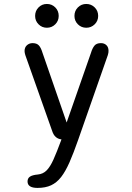

<svg xmlns="http://www.w3.org/2000/svg" viewBox="-20 -697 659 955"><path d="M166.8 237.7Q117 237.7 117 205.7Q117 189.7 129 181.6Q141 173.5 168 171Q193.8 168.7 211.8 150.7Q229.7 132.7 246.1 96.1Q262.5 59.5 283.7 2L285.7 -3.7Q252 -7.5 240 -44L106 -422.7Q102.2 -434.3 102.2 -443.2Q102.2 -461.3 113.8 -471.9Q125.5 -482.5 142.2 -482.5Q162.7 -482.5 173.1 -471.3Q183.5 -460.2 190.7 -436.5L311.5 -87.7L432.7 -434.7Q439.5 -457.3 449.8 -469.9Q460 -482.5 482 -482.5Q498.7 -482.5 509.2 -472.4Q519.8 -462.3 519.8 -444.3Q519.8 -439.8 519.1 -434.3Q518.3 -428.8 516.2 -422.5L368.3 0Q345.8 64.5 325.8 110Q305.8 155.5 284.1 183.5Q262.3 211.5 234.2 224.6Q206 237.7 166.8 237.7ZM213.2 -559Q188.8 -559 171.8 -576.1Q154.7 -593.2 154.7 -617.8Q154.7 -643 171.8 -660.2Q188.8 -677.3 213.2 -677.3Q237.8 -677.3 254.9 -660.2Q272 -643 272 -617.8Q272 -593.2 254.9 -576.1Q237.8 -559 213.2 -559ZM409.2 -559Q384.5 -559 367.4 -576.1Q350.3 -593.2 350.3 -617.8Q350.3 -643 367.4 -660.2Q384.5 -677.3 409.2 -677.3Q433.7 -677.3 451 -660.2Q468.3 -643 468.3 -617.8Q468.3 -593.2 451 -576.1Q433.7 -559 409.2 -559Z"/></svg>

Font: Sono ExtraLight
Style: Regular
Weight: 200
Designer: Tyler Finck
Foundry: Tyler Finck
Version: Version 2.112